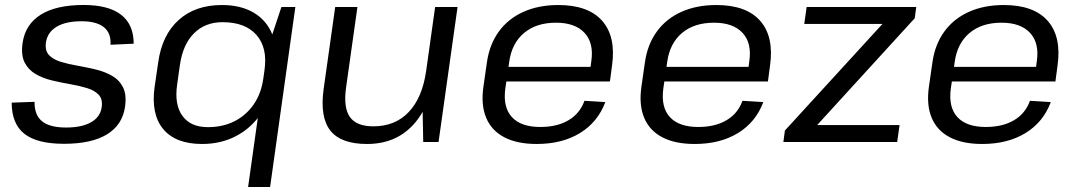

<svg xmlns="http://www.w3.org/2000/svg" viewBox="-20 -568 4310 768"><path d="M236 7.2Q128.2 7.2 77.6 -32.7Q26.9 -72.7 26.7 -157.4L118.2 -160.7Q117.5 -108.2 148.1 -83Q178.7 -57.9 244.6 -57.9Q307.3 -57.9 344.3 -79Q381.3 -100.1 386.7 -139Q391.4 -171.4 374.8 -188.9Q358.3 -206.5 327.8 -215.7Q297.4 -225 260.9 -231.3Q224.3 -237.7 187.9 -246.3Q151.4 -255 122.5 -271.8Q93.7 -288.6 78.5 -318.1Q63.4 -347.5 70.4 -396.7Q81.5 -470.9 143.3 -509.5Q205.1 -548.1 314.6 -548.1Q414.1 -548.1 464.4 -509Q514.8 -469.8 514.7 -393.2L422 -389Q425 -435.3 395.6 -459.1Q366.2 -483 306.3 -483Q243.2 -483 206.6 -461.1Q170 -439.2 163.8 -398.5Q159.1 -366.1 175.6 -348.2Q192.1 -330.3 222.6 -320.9Q253 -311.6 289.6 -305.3Q326.1 -298.9 362.5 -290.2Q398.9 -281.5 427.8 -265Q456.8 -248.6 471.9 -219.1Q487.1 -189.6 480.1 -140.5Q469.6 -68.1 407.7 -30.4Q345.8 7.2 236 7.2Z M788.2 7.9Q682.2 7.9 632.7 -51.9Q583.1 -111.7 598.6 -221.4L612.8 -318.6Q628.2 -428.3 694.7 -488.1Q761.1 -547.9 867.7 -547.9Q942.9 -547.9 994.5 -517.5Q1046 -487 1068.9 -431.2Q1091.7 -375.3 1080.7 -298.4L1073.3 -246Q1062.2 -169.1 1023 -112Q983.9 -54.8 923.8 -23.5Q863.8 7.9 788.2 7.9ZM811.3 -59.4Q871.8 -59.4 918.5 -83.3Q965.3 -107.3 995.3 -151.1Q1025.3 -194.8 1033.5 -255.7L1037.9 -286.6Q1050.9 -377 1005.9 -428.1Q961 -479.3 870.1 -479.3Q800.7 -479.3 756.2 -435Q711.7 -390.7 699.8 -309.2L688.4 -228.6Q677.2 -148.8 710 -104.1Q742.7 -59.4 811.3 -59.4ZM1161.4 -540 1060.4 180H972.4L1050 -372.3L1105.6 -540Z M1364.4 -218.8Q1353 -137.6 1379.4 -100.2Q1405.9 -62.7 1473.5 -62.7Q1560.8 -62.7 1615 -120Q1669.3 -177.2 1684.5 -283.6L1734.3 -353.3L1724.3 -286.8Q1703 -144.9 1632.6 -68.5Q1562.2 7.9 1448.1 7.9Q1343.5 7.9 1301.2 -45.9Q1259 -99.7 1274.6 -212.3L1320.8 -540H1409.7ZM1734.2 0H1672.9L1669.5 -176.6L1720.5 -540H1810.2Z M2126.8 7.9Q2048.7 7.9 1997.6 -18.7Q1946.5 -45.2 1924.9 -96.4Q1903.3 -147.6 1913.6 -220.5L1927.8 -319.5Q1938.1 -390.7 1975.4 -441.9Q2012.6 -493.1 2073.4 -520.5Q2134.2 -547.9 2213.1 -547.9Q2333.3 -547.9 2389 -484.4Q2444.7 -420.8 2428 -304.5L2419.7 -242.1H1988.8L1997 -300.6H2356.6L2339.3 -277.6L2345.4 -324.4Q2355.6 -396.4 2317.9 -436.8Q2280.2 -477.2 2204 -477.2Q2124.9 -477.2 2076 -435.9Q2027 -394.7 2016.8 -320.1L2001 -211.9Q1991.6 -138.4 2028 -99.2Q2064.3 -60.1 2140.9 -60.1Q2209.1 -60.1 2254.6 -87.4Q2300.1 -114.7 2317.8 -164.8L2401.3 -159.7Q2371.2 -79.3 2299.8 -35.7Q2228.5 7.9 2126.8 7.9Z M2758.8 7.9Q2680.7 7.9 2629.6 -18.7Q2578.5 -45.2 2556.9 -96.4Q2535.3 -147.6 2545.6 -220.5L2559.8 -319.5Q2570.1 -390.7 2607.4 -441.9Q2644.6 -493.1 2705.4 -520.5Q2766.2 -547.9 2845.1 -547.9Q2965.3 -547.9 3021 -484.4Q3076.7 -420.8 3060 -304.5L3051.7 -242.1H2620.8L2629 -300.6H2988.6L2971.3 -277.6L2977.4 -324.4Q2987.6 -396.4 2949.9 -436.8Q2912.2 -477.2 2836 -477.2Q2756.9 -477.2 2708 -435.9Q2659 -394.7 2648.8 -320.1L2633 -211.9Q2623.6 -138.4 2660 -99.2Q2696.3 -60.1 2772.9 -60.1Q2841.1 -60.1 2886.6 -87.4Q2932.1 -114.7 2949.8 -164.8L3033.3 -159.7Q3003.2 -79.3 2931.8 -35.7Q2860.5 7.9 2758.8 7.9Z M3119.6 -45.9 3541 -506.3 3552.4 -472.2H3197L3206.6 -540H3645L3638.9 -495L3216 -32L3205.8 -67.8H3578.3L3568.7 0H3113.5Z M3908.8 7.9Q3830.7 7.9 3779.6 -18.7Q3728.5 -45.2 3706.9 -96.4Q3685.3 -147.6 3695.6 -220.5L3709.8 -319.5Q3720.1 -390.7 3757.4 -441.9Q3794.6 -493.1 3855.4 -520.5Q3916.2 -547.9 3995.1 -547.9Q4115.3 -547.9 4171 -484.4Q4226.7 -420.8 4210 -304.5L4201.7 -242.1H3770.8L3779 -300.6H4138.6L4121.3 -277.6L4127.4 -324.4Q4137.6 -396.4 4099.9 -436.8Q4062.2 -477.2 3986 -477.2Q3906.9 -477.2 3858 -435.9Q3809 -394.7 3798.8 -320.1L3783 -211.9Q3773.6 -138.4 3810 -99.2Q3846.3 -60.1 3922.9 -60.1Q3991.1 -60.1 4036.6 -87.4Q4082.1 -114.7 4099.8 -164.8L4183.3 -159.7Q4153.2 -79.3 4081.8 -35.7Q4010.5 7.9 3908.8 7.9Z"/></svg>

Font: Pathway Extreme 8pt Thin
Style: Italic
Weight: 100
Italic angle: -8°
Designer: Eduardo Rodriguez Tunni
Foundry: Eduardo Rodriguez Tunni
Version: Version 1.000